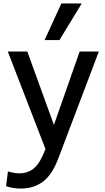

<svg xmlns="http://www.w3.org/2000/svg" viewBox="-20 -841 606 1111"><path d="M15 0ZM552 -543 318 74Q284 167 230.5 208.5Q177 250 101 250Q54 250 15 236L26 151Q64 162 91 162Q143 162 178 131.5Q213 101 242 24L243 21L25 -543H138L292 -118L441 -543ZM335 -821H453L324 -609H238Z"/></svg>

Font: Martel Sans SemiBold
Style: Regular
Weight: 600
Designer: Dan Reynolds and Mathieu Réguer
Foundry: Dan Reynolds and Mathieu Réguer
Version: Version 1.002; ttfautohint (v1.1) -l 5 -r 5 -G 72 -x 0 -D la